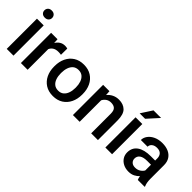

<svg xmlns="http://www.w3.org/2000/svg" viewBox="74 -1556 2374 2374"><g transform="rotate(45 1261.5 -368.5)"><path d="M60.5 -667Q60.5 -693.8 78.4 -711.7Q96.2 -729.5 127.9 -729.5Q159.2 -729.5 177.2 -711.7Q195.3 -693.8 195.3 -667Q195.3 -640.6 177.2 -623Q159.2 -605.5 127.9 -605.5Q96.2 -605.5 78.4 -623Q60.5 -640.6 60.5 -667ZM186.5 -528.3V0H68.4V-528.3Z M595.2 -531.7 594.2 -422.4Q570.8 -426.3 546.4 -426.3Q502.4 -426.3 474.6 -408.7Q446.8 -391.1 433.6 -360.4V0H315.9V-528.3H428.2L431.6 -465.8Q451.2 -499.5 481.7 -518.8Q512.2 -538.1 553.2 -538.1Q564 -538.1 576.4 -536.1Q588.9 -534.2 595.2 -531.7Z M636.7 -258.3V-269.5Q636.7 -346.2 665.8 -407Q694.8 -467.8 749.8 -502.9Q804.7 -538.1 881.8 -538.1Q959.5 -538.1 1014.6 -502.9Q1069.8 -467.8 1098.9 -407Q1127.9 -346.2 1127.9 -269.5V-258.3Q1127.9 -181.6 1098.9 -121.1Q1069.8 -60.5 1014.9 -25.4Q960 9.8 882.8 9.8Q805.2 9.8 750.2 -25.4Q695.3 -60.5 666 -121.1Q636.7 -181.6 636.7 -258.3ZM754.4 -269.5V-258.3Q754.4 -210.4 767.8 -170.9Q781.2 -131.3 809.6 -107.7Q837.9 -84 882.8 -84Q926.8 -84 954.8 -107.7Q982.9 -131.3 996.6 -170.9Q1010.3 -210.4 1010.3 -258.3V-269.5Q1010.3 -316.4 996.8 -356.2Q983.4 -396 955.1 -420.2Q926.8 -444.3 881.8 -444.3Q837.4 -444.3 809.3 -420.2Q781.2 -396 767.8 -356.2Q754.4 -316.4 754.4 -269.5Z M1450.7 -443.4Q1413.6 -443.4 1386.2 -424.8Q1358.9 -406.2 1343.3 -375.5V0H1225.6V-528.3H1336.4L1340.3 -464.8Q1368.2 -499.5 1407.5 -518.8Q1446.8 -538.1 1495.1 -538.1Q1571.8 -538.1 1617.4 -493.7Q1663.1 -449.2 1663.1 -341.3V0H1544.9V-341.8Q1544.9 -398.4 1520.8 -420.9Q1496.6 -443.4 1450.7 -443.4Z M1910.6 -528.3V0H1793V-528.3ZM1793.9 -598.6 1889.2 -745.6H2022L1889.2 -598.6Z M2359.9 0Q2351.1 -19.5 2346.2 -52.2Q2323.2 -26.9 2288.1 -8.5Q2252.9 9.8 2204.6 9.8Q2152.8 9.8 2112.3 -10.7Q2071.8 -31.2 2048.8 -66.9Q2025.9 -102.5 2025.9 -147.5Q2025.9 -231.4 2088.6 -276.4Q2151.4 -321.3 2267.1 -321.3H2342.3V-357.9Q2342.3 -399.9 2319.3 -424.8Q2296.4 -449.7 2249 -449.7Q2206.1 -449.7 2180.4 -428.7Q2154.8 -407.7 2154.8 -376H2037.6Q2037.6 -418 2064.5 -455.1Q2091.3 -492.2 2140.1 -515.1Q2189 -538.1 2255.4 -538.1Q2314.9 -538.1 2361.1 -518.1Q2407.2 -498 2433.8 -457.8Q2460.4 -417.5 2460.4 -356.9V-122.1Q2460.4 -50.3 2480.5 -7.8V0ZM2227.5 -83.5Q2269.5 -83.5 2299.6 -103.5Q2329.6 -123.5 2342.3 -148.4V-248.5H2275.9Q2210 -248.5 2176.8 -224.6Q2143.6 -200.7 2143.6 -158.7Q2143.6 -126.5 2165.5 -105Q2187.5 -83.5 2227.5 -83.5Z"/></g></svg>

Font: Vazirmatn UI FD Medium
Style: Regular
Weight: 500
Designer: Saber Rastikerdar
Foundry: Saber Rastikerdar
Version: Version 33.003